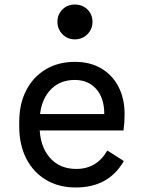

<svg xmlns="http://www.w3.org/2000/svg" viewBox="-20 -813 640 849"><path d="M315 16Q239.5 16 183.2 -17.8Q127 -51.5 96 -112.2Q65 -173 65 -254.5V-273.5Q65 -353.5 95.8 -413.2Q126.5 -473 182 -506.2Q237.5 -539.5 311.5 -539.5Q378 -539.5 427.2 -510.8Q476.5 -482 503.8 -429.8Q531 -377.5 531 -307.5Q531 -288.5 529.8 -270.8Q528.5 -253 526 -236H121.5V-308.5H441V-310.5Q441 -379 405.8 -419.2Q370.5 -459.5 310.5 -459.5Q239.5 -459.5 197.2 -409.2Q155 -359 155 -271V-257Q155 -169 198.8 -117.5Q242.5 -66 317.5 -66Q408 -66 454.5 -147.5L527.5 -101Q494 -42.5 441 -13.2Q388 16 315 16ZM311 -639Q278 -639 256 -661.8Q234 -684.5 234 -716.5Q234 -749 256 -771Q278 -793 311 -793Q344.5 -793 366.8 -771Q389 -749 389 -716.5Q389 -684.5 366.8 -661.8Q344.5 -639 311 -639Z"/></svg>

Font: Google Sans Code
Style: Regular
Weight: 400
Monospace: yes
Designer: Google Sans Code Authors
Foundry: Google LLC
Version: Version 6.000